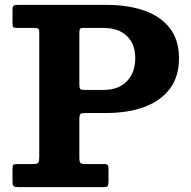

<svg xmlns="http://www.w3.org/2000/svg" viewBox="-20 -770 785 790"><path d="M119.5 -655H51Q38 -655 34.8 -658.5Q31.5 -662 31.5 -675.5V-728Q31.5 -743 36 -746.5Q40.5 -750 54.5 -750H416.5Q507 -750 574.2 -726.2Q641.5 -702.5 679 -653.8Q716.5 -605 716.5 -530Q716.5 -455 679 -405Q641.5 -355 574.2 -330Q507 -305 416.5 -305H333.5Q315 -305 310.8 -300.8Q306.5 -296.5 306.5 -278V-123Q306.5 -104 310.8 -99.5Q315 -95 334 -95H407.5Q421 -95 423.8 -90.5Q426.5 -86 426.5 -72.5V-26Q426.5 -10 423.5 -5Q420.5 0 404.5 0H57Q41.5 0 36.5 -3.5Q31.5 -7 31.5 -23V-75.5Q31.5 -88 34.8 -91.5Q38 -95 51 -95H115.5Q133.5 -95 137.5 -100.5Q141.5 -106 141.5 -123V-636.5Q141.5 -649.5 137 -652.2Q132.5 -655 119.5 -655ZM329.5 -400H406.5Q467 -400 501.8 -435.5Q536.5 -471 536.5 -530Q536.5 -589.5 501.8 -622.2Q467 -655 406.5 -655H322.5Q311 -655 308.8 -650.5Q306.5 -646 306.5 -634.5V-422Q306.5 -407 310.5 -403.5Q314.5 -400 329.5 -400Z"/></svg>

Font: Besley
Style: Bold
Weight: 700
Designer: Owen Earl
Foundry: indestructible type*
Version: Version 2.001; ttfautohint (v1.8.3)